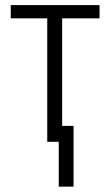

<svg xmlns="http://www.w3.org/2000/svg" viewBox="-20 -548 427 742"><path d="M364.7 -477.1H220.2V-61.5H264.2V173.3H207V0H162.6V-477.1H21.5V-528.3H364.7Z"/></svg>

Font: RobotoCondensed-Light
Style: Light
Weight: 300
Designer: Google
Version: Version 1.200311; 2013